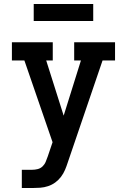

<svg xmlns="http://www.w3.org/2000/svg" viewBox="-20 -743 640 968"><path d="M90 205V113H142Q156 113 170 109.5Q184 106 194.5 96Q205 86 210.5 72.5Q216 59 221 45L245 -26L103 -438H40V-530H246V-438H213L301 -160L388 -438H354V-530H560V-438H497L322 75Q316 94 308 113Q300 132 287.5 148.5Q275 165 258.5 177Q242 189 222.5 195.5Q203 202 182.5 203.5Q162 205 142 205ZM150 -637V-723H450V-637Z"/></svg>

Font: Iosevka Slab Semibold Extended
Style: Regular
Weight: 600
Width: 7
Monospace: yes
Designer: Belleve Invis
Foundry: Belleve Invis
Version: Version 11.1.0; ttfautohint (v1.8.3)